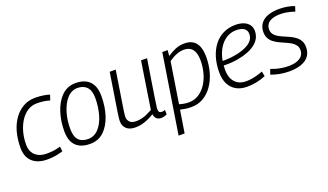

<svg xmlns="http://www.w3.org/2000/svg" viewBox="-71 -1021 2917 1709"><g transform="rotate(-20 1387.5 -167.0)"><path d="M220 10Q159 10 116.5 -11.5Q74 -33 52 -72.5Q30 -112 30 -168Q30 -250 49 -318.5Q68 -387 104.5 -437.5Q141 -488 191.5 -516Q242 -544 304 -544Q327 -544 350 -542Q373 -540 395.5 -536Q418 -532 440 -524L423 -475Q391 -485 361 -488.5Q331 -492 301 -492Q255 -492 216 -468Q177 -444 148 -400.5Q119 -357 103 -300Q87 -243 87 -178Q87 -134 105 -103.5Q123 -73 156 -57Q189 -41 234 -41Q260 -41 282 -43Q304 -45 324.5 -49.5Q345 -54 364 -59L370 -13Q350 -7 326.5 -1.5Q303 4 276 7Q249 10 220 10Z M627 10Q568 10 528 -10.5Q488 -31 467.5 -71.5Q447 -112 447 -174Q447 -223 454 -268.5Q461 -314 474.5 -355Q488 -396 508 -430.5Q528 -465 554.5 -491Q581 -517 614 -530.5Q647 -544 687 -544Q743 -544 783 -523.5Q823 -503 844 -461.5Q865 -420 865 -358Q865 -309 858.5 -262.5Q852 -216 838.5 -175Q825 -134 805 -100Q785 -66 759 -41Q733 -16 699.5 -3Q666 10 627 10ZM625 -37Q655 -37 680.5 -49.5Q706 -62 726 -84Q746 -106 761.5 -136Q777 -166 787 -202Q797 -238 802.5 -277.5Q808 -317 808 -359Q808 -429 776 -463Q744 -497 687 -497Q658 -497 633 -484.5Q608 -472 587.5 -449Q567 -426 551.5 -395.5Q536 -365 525 -329Q514 -293 509 -254.5Q504 -216 504 -176Q504 -104 534.5 -70.5Q565 -37 625 -37Z M1055 10Q1000 10 971 -17.5Q942 -45 942 -91Q942 -101 944 -118.5Q946 -136 950.5 -166.5Q955 -197 962.5 -245Q970 -293 981.5 -364Q993 -435 1008 -534H1065Q1048 -425 1036.5 -352.5Q1025 -280 1018 -235.5Q1011 -191 1007.5 -167Q1004 -143 1003 -131Q1002 -119 1001 -111Q1001 -79 1020.5 -59.5Q1040 -40 1080 -40Q1107 -40 1132 -45.5Q1157 -51 1182.5 -62.5Q1208 -74 1236 -89L1305 -534H1362Q1342 -407 1328.5 -324.5Q1315 -242 1308 -193.5Q1301 -145 1297.5 -121.5Q1294 -98 1293 -89.5Q1292 -81 1292 -78Q1292 -58 1299.5 -49Q1307 -40 1324 -40Q1328 -40 1336.5 -41.5Q1345 -43 1354 -46L1355 -5Q1343 2 1327 6Q1311 10 1301 10Q1274 10 1257 -4.5Q1240 -19 1236 -49Q1205 -30 1175.5 -17Q1146 -4 1116.5 3Q1087 10 1055 10Z M1390 210 1508 -539H1559L1554 -485Q1593 -511 1632 -527.5Q1671 -544 1718 -544Q1766 -544 1797.5 -524Q1829 -504 1845 -464.5Q1861 -425 1861 -366Q1861 -290 1842 -222Q1823 -154 1786.5 -101.5Q1750 -49 1699.5 -19.5Q1649 10 1585 10Q1553 10 1527.5 6Q1502 2 1481 -3L1447 210ZM1580 -37Q1630 -37 1671.5 -63Q1713 -89 1742.5 -133.5Q1772 -178 1787.5 -235Q1803 -292 1803 -353Q1803 -423 1775.5 -458Q1748 -493 1695 -493Q1660 -493 1623 -478.5Q1586 -464 1550 -438L1489 -51Q1506 -46 1529 -41.5Q1552 -37 1580 -37Z M1971 -281Q2002 -280 2036.5 -282Q2071 -284 2105 -290Q2192 -305 2241.5 -339Q2291 -373 2291 -425Q2291 -461 2265.5 -479Q2240 -497 2191 -497Q2130 -497 2082 -459.5Q2034 -422 2006.5 -355Q1979 -288 1979 -199Q1979 -148 1996 -112.5Q2013 -77 2045 -58Q2077 -39 2123 -39Q2147 -39 2173 -43Q2199 -47 2226.5 -54.5Q2254 -62 2281 -73L2291 -26Q2252 -9 2205.5 0.5Q2159 10 2114 10Q2054 10 2011 -14.5Q1968 -39 1945 -84.5Q1922 -130 1922 -194Q1922 -272 1941.5 -336Q1961 -400 1997 -446.5Q2033 -493 2085 -518.5Q2137 -544 2201 -544Q2246 -544 2279 -530.5Q2312 -517 2329.5 -492.5Q2347 -468 2347 -434Q2347 -362 2286 -314.5Q2225 -267 2116 -248Q2077 -241 2038 -239.5Q1999 -238 1966 -240Z M2342 -21 2359 -69Q2379 -61 2405.5 -53.5Q2432 -46 2462 -41.5Q2492 -37 2522 -37Q2572 -37 2605 -49.5Q2638 -62 2654 -84Q2670 -106 2670 -134Q2670 -163 2656 -182Q2642 -201 2619.5 -215Q2597 -229 2569.5 -240.5Q2542 -252 2515 -265Q2488 -278 2465 -295Q2442 -312 2428 -337Q2414 -362 2414 -398Q2414 -430 2426 -456.5Q2438 -483 2463 -503Q2488 -523 2527 -533.5Q2566 -544 2618 -544Q2656 -544 2694 -537Q2732 -530 2759 -519L2744 -472Q2725 -479 2703.5 -484.5Q2682 -490 2658.5 -493.5Q2635 -497 2611 -497Q2562 -497 2530.5 -485Q2499 -473 2484.5 -451.5Q2470 -430 2470 -403Q2470 -376 2483.5 -357Q2497 -338 2520 -324.5Q2543 -311 2570.5 -299.5Q2598 -288 2625 -275.5Q2652 -263 2675 -245.5Q2698 -228 2712 -203.5Q2726 -179 2726 -142Q2726 -114 2717.5 -90Q2709 -66 2692 -47.5Q2675 -29 2649.5 -16.5Q2624 -4 2591 3Q2558 10 2516 10Q2464 10 2420 1Q2376 -8 2342 -21Z"/></g></svg>

Font: Georama Light
Style: Italic
Weight: 300
Italic angle: -9°
Designer: Jean-Baptiste Levee
Foundry: Production Type
Version: Version 1.001